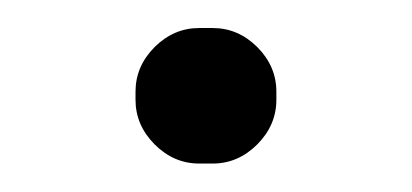

<svg xmlns="http://www.w3.org/2000/svg" viewBox="-20 -123 294 137"><path d="M122.1 -6.3H131.8Q149.9 -6.3 163.6 -20Q177.2 -33.7 177.2 -51.8V-57.6Q177.2 -75.7 163.6 -89.4Q149.9 -103 131.8 -103H122.1Q104 -103 90.3 -89.4Q76.7 -75.7 76.7 -57.6V-51.8Q76.7 -33.7 90.3 -20Q104 -6.3 122.1 -6.3Z"/></svg>

Font: YuPearl-ExtraLight
Style: ExtraLight
Weight: 200
Designer: Max Yao
Foundry: Max-Everyday
Version: Version 1.011; ttfautohint (v1.8.3)